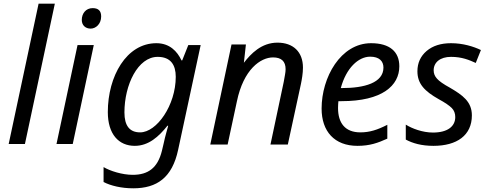

<svg xmlns="http://www.w3.org/2000/svg" viewBox="-20 -780 2645 1040"><path d="M115 0 277 -760H189L27 0Z M471 -625C499 -625 528 -650 528 -691C528 -721 513 -736 482 -736C445 -736 423 -707 423 -672C423 -643 443 -625 471 -625ZM374 0 488 -536H400L286 0Z M702 240C830 240 913 182 945 31L1067 -536H1000L967 -453H963C940 -502 899 -546 827 -546C665 -546 564 -367 564 -173C564 -53 623 10 710 10C785 10 840 -40 887 -99H891C892 -100 874 -41 866 -1L857 37C834 130 782 167 699 167C642 167 576 146 541 125V206C580 226 637 240 702 240ZM739 -63C682 -63 654 -99 654 -171C654 -321 727 -472 834 -472C905 -472 932 -428 932 -364C932 -210 829 -63 739 -63Z M1119 3H1213L1263 -230C1299 -405 1392 -469 1459 -469C1504 -469 1527 -448 1527 -405C1527 -386 1522 -368 1517 -337L1445 3H1539L1610 -325C1615 -349 1621 -383 1621 -414C1621 -499 1568 -549 1483 -549C1396 -549 1339 -489 1301 -440L1312 -539H1234Z M1916 10C1984 10 2027 -6 2078 -29V-104C2025 -77 1983 -63 1932 -63C1849 -63 1811 -114 1811 -195C1811 -206 1812 -220 1813 -232H1830C2050 -232 2143 -316 2143 -421C2143 -500 2091 -546 1990 -546C1825 -546 1722 -361 1722 -192C1722 -68 1792 10 1916 10ZM1826 -303C1855 -411 1921 -473 1985 -473C2034 -473 2057 -449 2057 -414C2057 -331 1953 -303 1833 -303Z M2328 10C2455 10 2536 -47 2536 -155C2536 -230 2485 -265 2417 -305C2382 -324 2358 -341 2347 -354C2335 -367 2329 -382 2329 -399C2329 -442 2364 -472 2423 -472C2482 -472 2522 -455 2557 -439L2585 -509C2545 -528 2488 -546 2423 -546C2368 -546 2324 -532 2291 -504C2258 -476 2241 -439 2241 -394C2241 -326 2280 -286 2356 -243C2391 -224 2414 -208 2427 -195C2440 -182 2446 -165 2446 -146C2446 -95 2404 -62 2325 -62C2269 -62 2211 -84 2178 -105V-24C2215 -4 2263 10 2328 10Z"/></svg>

Font: BC Sans
Style: Italic
Weight: 400
Italic angle: -12°
Designer: Monotype Design Team
Designer: Province of B.C.
Foundry: Monotype Imaging Inc.
Version: Version 2.000;GOOG;noto-source:20170915:90ef993387c0